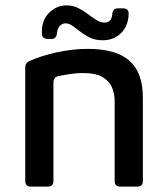

<svg xmlns="http://www.w3.org/2000/svg" viewBox="-20 -695 626 715"><path d="M74 -444Q74 -461 90 -468Q135 -488 193.5 -500.5Q252 -513 307 -513Q413 -513 462.5 -468.5Q512 -424 512 -332V-21Q512 0 491 0H428Q407 0 407 -21V-318Q407 -343 398 -367Q389 -391 363.5 -407Q338 -423 288 -423Q266 -423 242.5 -419.5Q219 -416 195 -411Q179 -406 179 -387V-21Q179 0 158 0H95Q74 0 74 -21ZM192 -571Q190 -550 172 -550H157Q148 -550 141.5 -555.5Q135 -561 136 -571Q134 -618 162 -646.5Q190 -675 227 -675Q252 -675 271.5 -665Q291 -655 307.5 -642.5Q324 -630 339 -620.5Q354 -611 369 -611Q396 -611 398 -642Q400 -664 419 -664H438Q460 -664 459 -643Q458 -599 431 -572Q404 -545 362 -545Q336 -545 316 -554.5Q296 -564 280 -576.5Q264 -589 250.5 -598.5Q237 -608 224 -608Q211 -608 202.5 -598.5Q194 -589 192 -571Z"/></svg>

Font: Pitagon Sans Medium
Style: Regular
Weight: 500
Designer: Travis Tran
Foundry: Pitagon
Version: Version 1.001; ttfautohint (v1.8.4.7-5d5b);gftools[0.9.26]